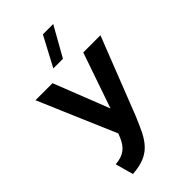

<svg xmlns="http://www.w3.org/2000/svg" viewBox="-293 -842 1170 1170"><g transform="rotate(-45 292.5 -257.0)"><path d="M83 122 115 238C245 229 300 179 351 60L377 0L573 -500H425L301 -141L160 -500H13L227 0L216 27C192 82 160 116 83 122ZM227 -560H310L418 -752H329Z"/></g></svg>

Font: Gully SemiBold
Style: Regular
Weight: 600
Designer: jaikishan Patel
Foundry: MagicType
Version: Version 1.000;Glyphs 3.2 (3242)